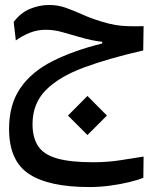

<svg xmlns="http://www.w3.org/2000/svg" viewBox="-20 -443 626 775"><path d="M340.8 312Q176.3 312 96.4 258.8Q16.6 205.6 16.6 77.6Q16.6 -21.5 62.3 -87.6Q107.9 -153.8 192.4 -196.3Q276.9 -238.8 392.6 -267.6V-274.4Q371.1 -276.4 347.9 -281.5Q324.7 -286.6 297.4 -294.4Q258.8 -305.7 228.3 -314.2Q197.8 -322.8 164.1 -322.8Q129.9 -322.8 99.9 -310.5Q69.8 -298.3 43.9 -279.8L35.2 -354.5Q64 -392.1 101.8 -407.5Q139.6 -422.9 177.7 -422.9Q213.9 -422.9 245.6 -411.6Q277.3 -400.4 312 -384.8Q346.2 -369.1 391.1 -355.5Q421.9 -346.2 446.8 -342Q471.7 -337.9 498 -337.4Q511.2 -336.9 526.9 -336.9Q542 -336.9 559.6 -337.4L558.1 -239.3Q418.5 -207.5 318.4 -170.4Q218.3 -133.3 164.8 -79.1Q111.3 -24.9 111.3 58.1Q111.3 111.8 133.3 146Q155.3 180.2 208.7 196Q262.2 211.9 355.5 211.9Q415 211.9 466.8 203.6Q518.6 195.3 559.6 189L558.6 274.4Q536.6 283.7 501.2 292.2Q465.8 300.8 424.1 306.4Q382.3 312 340.8 312ZM333 102.1 254.4 23.4 333 -55.7 411.6 23.4Z"/></svg>

Font: CaskaydiaCove NFP
Style: Regular
Weight: 400
Designer: Aaron Bell
Foundry: Saja Typeworks
Version: Version 2111.001; VTT 6.35;Nerd Fonts 3.1.1